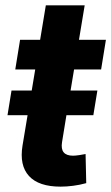

<svg xmlns="http://www.w3.org/2000/svg" viewBox="-20 -696 419 724"><path d="M347.2 -354.5 332 -261.7H230.5L213.9 -159.7Q205.6 -108.9 255.4 -108.9Q263.7 -108.9 279.1 -111.1Q294.4 -113.3 302.7 -115.2L305.2 -5.4Q280.3 1.5 255.6 4.6Q231 7.8 208.5 7.8Q126 7.8 89.4 -32.2Q52.7 -72.3 64.9 -147L84 -261.7H8.3L23.4 -354.5H99.6L112.8 -434.1H37.6L55.7 -545.9H131.3L152.8 -675.8H299.3L277.8 -545.9H379.4L361.3 -434.1H259.3L246.1 -354.5Z"/></svg>

Font: Inter
Style: Bold Italic
Weight: 700
Italic angle: -9.39999°
Designer: Rasmus Andersson
Foundry: rsms
Version: Version 4.001;git-9221beed3